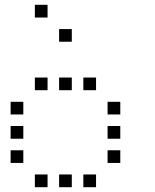

<svg xmlns="http://www.w3.org/2000/svg" viewBox="-20 -796 640 792"><path d="M124.8 -776.2Q123.8 -776.2 123.8 -776.2Q123.8 -776.2 123.8 -775.2V-724.8Q123.8 -723.8 123.8 -723.8Q123.8 -723.8 124.8 -723.8H175.2Q176.2 -723.8 176.2 -723.8Q176.2 -723.8 176.2 -724.8V-775.2Q176.2 -776.2 176.2 -776.2Q176.2 -776.2 175.2 -776.2ZM224.8 -676.2Q223.8 -676.2 223.8 -676.2Q223.8 -676.2 223.8 -675.2V-624.8Q223.8 -623.8 223.8 -623.8Q223.8 -623.8 224.8 -623.8H275.2Q276.2 -623.8 276.2 -623.8Q276.2 -623.8 276.2 -624.8V-675.2Q276.2 -676.2 276.2 -676.2Q276.2 -676.2 275.2 -676.2ZM124.8 -476.2Q123.8 -476.2 123.8 -476.2Q123.8 -476.2 123.8 -475.2V-424.8Q123.8 -423.8 123.8 -423.8Q123.8 -423.8 124.8 -423.8H175.2Q176.2 -423.8 176.2 -423.8Q176.2 -423.8 176.2 -424.8V-475.2Q176.2 -476.2 176.2 -476.2Q176.2 -476.2 175.2 -476.2ZM224.8 -476.2Q223.8 -476.2 223.8 -476.2Q223.8 -476.2 223.8 -475.2V-424.8Q223.8 -423.8 223.8 -423.8Q223.8 -423.8 224.8 -423.8H275.2Q276.2 -423.8 276.2 -423.8Q276.2 -423.8 276.2 -424.8V-475.2Q276.2 -476.2 276.2 -476.2Q276.2 -476.2 275.2 -476.2ZM324.8 -476.2Q323.8 -476.2 323.8 -476.2Q323.8 -476.2 323.8 -475.2V-424.8Q323.8 -423.8 323.8 -423.8Q323.8 -423.8 324.8 -423.8H375.2Q376.2 -423.8 376.2 -423.8Q376.2 -423.8 376.2 -424.8V-475.2Q376.2 -476.2 376.2 -476.2Q376.2 -476.2 375.2 -476.2ZM24.8 -376.2Q23.8 -376.2 23.8 -376.2Q23.8 -376.2 23.8 -375.2V-324.8Q23.8 -323.8 23.8 -323.8Q23.8 -323.8 24.8 -323.8H75.2Q76.2 -323.8 76.2 -323.8Q76.2 -323.8 76.2 -324.8V-375.2Q76.2 -376.2 76.2 -376.2Q76.2 -376.2 75.2 -376.2ZM424.8 -376.2Q423.8 -376.2 423.8 -376.2Q423.8 -376.2 423.8 -375.2V-324.8Q423.8 -323.8 423.8 -323.8Q423.8 -323.8 424.8 -323.8H475.2Q476.2 -323.8 476.2 -323.8Q476.2 -323.8 476.2 -324.8V-375.2Q476.2 -376.2 476.2 -376.2Q476.2 -376.2 475.2 -376.2ZM24.8 -276.2Q23.8 -276.2 23.8 -276.2Q23.8 -276.2 23.8 -275.2V-224.8Q23.8 -223.8 23.8 -223.8Q23.8 -223.8 24.8 -223.8H75.2Q76.2 -223.8 76.2 -223.8Q76.2 -223.8 76.2 -224.8V-275.2Q76.2 -276.2 76.2 -276.2Q76.2 -276.2 75.2 -276.2ZM424.8 -276.2Q423.8 -276.2 423.8 -276.2Q423.8 -276.2 423.8 -275.2V-224.8Q423.8 -223.8 423.8 -223.8Q423.8 -223.8 424.8 -223.8H475.2Q476.2 -223.8 476.2 -223.8Q476.2 -223.8 476.2 -224.8V-275.2Q476.2 -276.2 476.2 -276.2Q476.2 -276.2 475.2 -276.2ZM24.8 -176.2Q23.8 -176.2 23.8 -176.2Q23.8 -176.2 23.8 -175.2V-124.8Q23.8 -123.8 23.8 -123.8Q23.8 -123.8 24.8 -123.8H75.2Q76.2 -123.8 76.2 -123.8Q76.2 -123.8 76.2 -124.8V-175.2Q76.2 -176.2 76.2 -176.2Q76.2 -176.2 75.2 -176.2ZM424.8 -176.2Q423.8 -176.2 423.8 -176.2Q423.8 -176.2 423.8 -175.2V-124.8Q423.8 -123.8 423.8 -123.8Q423.8 -123.8 424.8 -123.8H475.2Q476.2 -123.8 476.2 -123.8Q476.2 -123.8 476.2 -124.8V-175.2Q476.2 -176.2 476.2 -176.2Q476.2 -176.2 475.2 -176.2ZM124.8 -76.2Q123.8 -76.2 123.8 -76.2Q123.8 -76.2 123.8 -75.2V-24.8Q123.8 -23.8 123.8 -23.8Q123.8 -23.8 124.8 -23.8H175.2Q176.2 -23.8 176.2 -23.8Q176.2 -23.8 176.2 -24.8V-75.2Q176.2 -76.2 176.2 -76.2Q176.2 -76.2 175.2 -76.2ZM224.8 -76.2Q223.8 -76.2 223.8 -76.2Q223.8 -76.2 223.8 -75.2V-24.8Q223.8 -23.8 223.8 -23.8Q223.8 -23.8 224.8 -23.8H275.2Q276.2 -23.8 276.2 -23.8Q276.2 -23.8 276.2 -24.8V-75.2Q276.2 -76.2 276.2 -76.2Q276.2 -76.2 275.2 -76.2ZM324.8 -76.2Q323.8 -76.2 323.8 -76.2Q323.8 -76.2 323.8 -75.2V-24.8Q323.8 -23.8 323.8 -23.8Q323.8 -23.8 324.8 -23.8H375.2Q376.2 -23.8 376.2 -23.8Q376.2 -23.8 376.2 -24.8V-75.2Q376.2 -76.2 376.2 -76.2Q376.2 -76.2 375.2 -76.2Z"/></svg>

Font: Doto Black
Style: Regular
Weight: 900
Monospace: yes
Version: Version 1.000